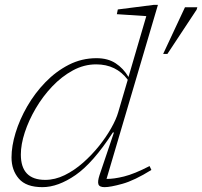

<svg xmlns="http://www.w3.org/2000/svg" viewBox="-20 -762 834 792"><path d="M604.5 -61Q534.5 -17.5 485 -3.8Q435.5 10 411.5 10Q390 10 386 -1.8Q382 -13.5 390.5 -39.5L450 -215.5H445.5Q364 -90 291.8 -40Q219.5 10 155 10Q88 10 57.8 -25Q27.5 -60 27.5 -112.5Q27.5 -159 44.2 -214Q61 -269 92.2 -323.2Q123.5 -377.5 167 -422.5Q210.5 -467.5 263.8 -494.8Q317 -522 378 -522Q425 -522 457 -501Q489 -480 510 -444.5L583.5 -695.5L462 -703.5L466 -723L615 -742H631.5L419.5 -24Q449 -23.5 491.5 -34Q534 -44.5 597 -77ZM66 -124.5Q66 -20 166.5 -20Q207 -20 246.8 -39.5Q286.5 -59 322.8 -91Q359 -123 388.8 -160.2Q418.5 -197.5 439 -234Q459.5 -270.5 467.5 -298.5L507 -433Q459.5 -496.5 376.5 -496.5Q326.5 -496.5 280.5 -471.5Q234.5 -446.5 195.5 -405.5Q156.5 -364.5 127.5 -315Q98.5 -265.5 82.2 -215.8Q66 -166 66 -124.5ZM653 -539.5 743 -732H794L791 -722L670.5 -539.5Z"/></svg>

Font: Newsreader 6pt ExtraLight
Style: Italic
Weight: 275
Italic angle: -17°
Designer: Hugues Gentile
Foundry: Production Type
Version: Version 1.003; ttfautohint (v1.8.3)